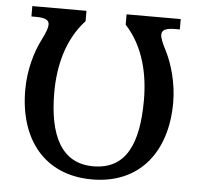

<svg xmlns="http://www.w3.org/2000/svg" viewBox="-52 -767 858 830"><g transform="rotate(5 377.0 -352.0)"><path d="M377 10C583 10 698 -137 698 -351C698 -440 672 -521 647 -571C629 -605 621 -626 621 -640C621 -657 633 -669 679 -669H699V-714H464V-669C546 -581 571 -460 571 -351C571 -162 520 -47 377 -47C240 -47 182 -163 182 -351C182 -460 208 -581 290 -669V-714H55V-669H75C121 -669 132 -657 132 -640C132 -626 125 -607 107 -571C81 -520 56 -440 56 -351C56 -137 170 10 377 10Z"/></g></svg>

Font: Noto Serif Medium
Style: Regular
Weight: 500
Designer: Monotype Design Team
Foundry: Monotype Imaging Inc.
Version: Version 2.013